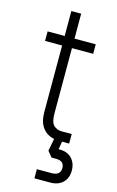

<svg xmlns="http://www.w3.org/2000/svg" viewBox="-127 -677 568 934"><g transform="rotate(15 157.0 -210.0)"><path d="M192.5 -10 179 59.5 202.5 88H225.5Q266.5 88 266.5 124Q266.5 161 221.5 161H148V207H227.5Q267.5 207 290.8 184.5Q314 162 314 124Q314 86.5 291.8 63.2Q269.5 40 233.5 40H225L233.5 -10ZM25 -500V-452H267.5V-500ZM267.5 -48H216.5Q193.5 -48 177 -63Q160.5 -78 160.5 -124V-625.5H111V-118Q111 -73 126.8 -47.2Q142.5 -21.5 166.5 -10.8Q190.5 0 215.5 0H267.5Z"/></g></svg>

Font: Overused Grotesk Light
Style: Regular
Weight: 300
Designer: RandomMaerks
Version: Version 0.005